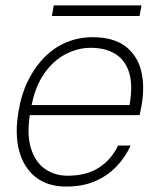

<svg xmlns="http://www.w3.org/2000/svg" viewBox="-20 -675 580 707"><path d="M224 12Q155 12 111 -23Q67 -58 50.5 -120Q34 -182 48 -264Q59 -330 84.5 -380.5Q110 -431 146 -466.5Q182 -502 226.5 -520Q271 -538 321 -538Q397 -538 441 -505Q485 -472 499.5 -415Q514 -358 501 -285Q500 -277 498 -269.5Q496 -262 494 -251H77L83 -288H457Q470 -362 455.5 -408Q441 -454 404.5 -476.5Q368 -499 314 -499Q267 -499 221.5 -475.5Q176 -452 142 -403Q108 -354 94 -276L91 -259Q78 -182 93.5 -130.5Q109 -79 145 -53.5Q181 -28 229 -28Q297 -28 342.5 -56.5Q388 -85 415 -139H461Q441 -95 408 -61Q375 -27 329.5 -7.5Q284 12 224 12ZM171 -616 178 -655H501L494 -616Z"/></svg>

Font: DM Sans 9pt ExtraLight
Style: Italic
Weight: 250
Italic angle: -10°
Version: Version 4.004;gftools[0.9.30]